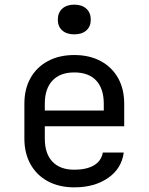

<svg xmlns="http://www.w3.org/2000/svg" viewBox="-20 -797 640 827"><path d="M300 10Q235 10 186.5 -16Q138 -42 111.5 -89.5Q85 -137 85 -200V-350Q85 -414 111.5 -461Q138 -508 186.5 -534Q235 -560 300 -560Q365 -560 413.5 -534Q462 -508 488.5 -461Q515 -414 515 -350V-253H173V-200Q173 -135 206 -100.5Q239 -66 300 -66Q352 -66 384 -84.5Q416 -103 423 -140H513Q504 -71 445.5 -30.5Q387 10 300 10ZM427 -313V-350Q427 -415 394.5 -450Q362 -485 300 -485Q239 -485 206 -450Q173 -415 173 -350V-321H434ZM300 -649Q267 -649 248 -666Q229 -683 229 -712Q229 -742 248 -759.5Q267 -777 300 -777Q333 -777 352 -759.5Q371 -742 371 -712Q371 -683 352 -666Q333 -649 300 -649Z"/></svg>

Font: JetBrains Mono Zero
Style: Regular-Zero
Weight: 400
Designer: Philipp Nurullin, Konstantin Bulenkov
Foundry: JetBrains
Version: Version 2.211